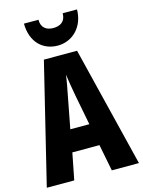

<svg xmlns="http://www.w3.org/2000/svg" viewBox="-137 -1073 821 1101"><g transform="rotate(-15 273.5 -522.5)"><path d="M432 -994H347C347 -944 314 -926 274 -926C233 -926 203 -946 203 -994H117C118 -882 186 -822 273 -822C359 -822 431 -889 432 -994ZM386 -51H547L371 -765H174L0 -51H163L194 -209H355ZM295 -521 330 -340H217L252 -523C260 -564 270 -615 274 -649C280 -611 285 -573 295 -521Z"/></g></svg>

Font: Noto Sans Tamil UI ExtraCondensed ExtraBold
Style: Regular
Weight: 800
Width: 2
Designer: Jelle Bosma - Monotype Design Team
Foundry: Monotype Imaging Inc.
Version: Version 2.004